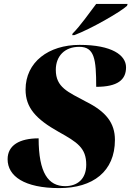

<svg xmlns="http://www.w3.org/2000/svg" viewBox="-20 -954 674 984"><path d="M352 -782 350 -774H361C447 -806 599 -894 631 -924L634 -934H473C441 -892 390 -819 352 -782ZM284 10C456 10 569 -75 569 -237C569 -324 523 -382 421 -433C328 -483 266 -506 266 -596C266 -666 311 -714 386 -714C464 -714 473 -652 473 -509C583 -509 626 -545 626 -609C626 -671 554 -724 388 -724C229 -724 111 -636 111 -495C111 -403 163 -344 281 -278C376 -225 422 -196 422 -110C422 -35 375 0 314 0C228 0 178 -67 178 -245C81 -245 19 -210 19 -138C19 -51 105 10 284 10Z"/></svg>

Font: Noto Serif Display Black
Style: Italic
Weight: 900
Italic angle: -12°
Designer: Monotype Design Team
Foundry: Monotype Imaging Inc.
Version: Version 2.009